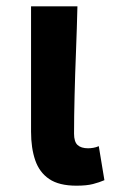

<svg xmlns="http://www.w3.org/2000/svg" viewBox="-20 -580 369 614"><path d="M224.5 13.8Q168.8 13.8 137.4 -7.5Q106 -28.7 92.6 -67.7Q79.3 -106.6 79.3 -158.8V-559.8H227.6Q226 -491.7 223.1 -417.3Q220.1 -342.9 218.5 -274Q216.8 -205.1 216.8 -152.6Q216.8 -126.6 228.1 -116.2Q239.5 -105.8 261.8 -105.8Q269 -105.8 278.3 -107.3Q287.5 -108.8 295.9 -112.6L313.9 -3.8Q297.5 3.3 277.4 8.5Q257.2 13.8 224.5 13.8Z"/></svg>

Font: Noto Sans HK Thin
Style: Regular
Weight: 100
Designer: Ryoko NISHIZUKA 西塚涼子 (kana, bopomofo & ideographs); Paul D. Hunt (Latin, Greek & Cyrillic); Sandoll Communications 산돌커뮤니
Foundry: Adobe
Version: Version 2.004-H2;hotconv 1.0.118;makeotfexe 2.5.65603